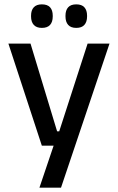

<svg xmlns="http://www.w3.org/2000/svg" viewBox="-20 -689 541 881"><path d="M296.5 -86.5 244.5 -64 382 -489H482.5L260 172H161L238.5 -57.5L282.5 -20.5H172L18.5 -489H120L242 -86.5ZM172 -561Q147.5 -561 135 -574.8Q122.5 -588.5 122.5 -613.5V-617Q122.5 -642 135 -655.5Q147.5 -669 172 -669Q197.5 -669 209.8 -655.5Q222 -642 222 -617V-613.5Q222 -588.5 209.8 -574.8Q197.5 -561 172 -561ZM330 -561Q305 -561 292.8 -574.8Q280.5 -588.5 280.5 -613.5V-617Q280.5 -642 292.8 -655.5Q305 -669 330 -669Q355 -669 367.2 -655.5Q379.5 -642 379.5 -617V-613.5Q379.5 -588.5 367.2 -574.8Q355 -561 330 -561Z"/></svg>

Font: Anek Gurmukhi Medium
Style: Regular
Weight: 500
Designer: Sarang Kulkarni (Gurmukhi), Yesha Goshar (Latin)
Foundry: Ek Type
Version: Version 1.003